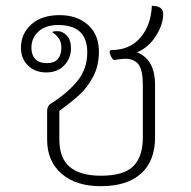

<svg xmlns="http://www.w3.org/2000/svg" viewBox="-20 -631 655 660"><path d="M513 -339V-159Q513 -78 465 -34.5Q417 9 326 9Q241 9 191.5 -34Q142 -77 142 -151V-249Q142 -267 155 -275Q211 -310 245.5 -352Q280 -394 280 -451Q280 -545 180 -545Q137 -545 112.5 -523Q88 -501 88 -467Q88 -442 101.5 -428Q115 -414 141 -414Q168 -414 179.5 -429Q191 -444 191 -467Q191 -486 182.5 -498.5Q174 -511 159 -521Q165 -524 176 -524Q196 -524 210 -508.5Q224 -493 224 -465Q224 -431 201 -406.5Q178 -382 139 -382Q101 -382 76.5 -405.5Q52 -429 52 -467Q52 -515 87.5 -547Q123 -579 185 -579Q245 -579 282.5 -545.5Q320 -512 320 -454Q320 -405 300.5 -368Q281 -331 254 -306Q227 -281 184 -250V-152Q184 -87 220 -57Q256 -27 327 -27Q405 -27 438 -59.5Q471 -92 471 -159V-339Q471 -389 456.5 -409Q442 -429 410 -429Q401 -429 389.5 -427Q378 -425 372 -425Q368 -425 362.5 -435.5Q357 -446 357 -452Q357 -459 363 -459Q426 -459 462.5 -501.5Q499 -544 502 -611Q541 -611 541 -583Q541 -547 516 -507.5Q491 -468 451 -451Q513 -427 513 -339Z"/></svg>

Font: Krub ExtraLight
Style: Regular
Weight: 275
Designer: Ekaluck Peanpanawate
Foundry: Cadson Demak Co.,Ltd.
Version: Version 1.000; ttfautohint (v1.6)